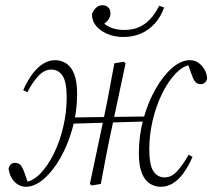

<svg xmlns="http://www.w3.org/2000/svg" viewBox="-20 -706 815 737"><path d="M79 11Q62 11 47.5 1.5Q33 -8 24 -24Q15 -40 13 -59Q16 -71 22.5 -76Q29 -81 37 -81Q50 -81 58 -73Q66 -65 72 -48L89 0L85 4L71 0L73 -6Q106 -10 135 -40Q164 -70 187 -117Q210 -164 223 -220Q236 -276 236 -331Q236 -392 220 -415.5Q204 -439 177 -439Q150 -439 127 -414Q104 -389 85 -352L69 -360Q85 -396 104 -421.5Q123 -447 145 -461Q167 -475 191 -475Q214 -475 233.5 -463Q253 -451 264.5 -422.5Q276 -394 276 -345Q276 -278 258.5 -214.5Q241 -151 212 -100Q183 -49 148 -19Q113 11 79 11ZM247 -231 248 -255 548 -259 547 -240ZM332 6 325 0 380 -260Q387 -294 393.5 -327Q400 -360 406 -394Q412 -428 419 -463L455 -469L462 -463L407 -204Q396 -153 386.5 -103.5Q377 -54 367 0ZM597 11Q575 11 555.5 -1Q536 -13 524.5 -41.5Q513 -70 513 -118Q513 -186 530.5 -249.5Q548 -313 577 -364Q606 -415 640.5 -445Q675 -475 709 -475Q727 -475 741 -465.5Q755 -456 764.5 -440Q774 -424 775 -405Q773 -394 766 -388.5Q759 -383 751 -383Q738 -383 730.5 -391Q723 -399 717 -416L699 -466L709 -468L720 -460L715 -458Q683 -454 654 -423.5Q625 -393 602 -346Q579 -299 566 -243.5Q553 -188 553 -134Q553 -72 569 -48.5Q585 -25 612 -25Q639 -25 661.5 -50.5Q684 -76 704 -112L719 -104Q704 -69 685 -42.5Q666 -16 644 -2.5Q622 11 597 11ZM454 -564Q405 -564 369 -588.5Q333 -613 333 -652Q338 -666 348.5 -676Q359 -686 373 -686Q386 -686 395 -678Q404 -670 404 -655Q404 -640 394 -628Q384 -616 368 -608L362 -635Q377 -613 401 -602Q425 -591 457 -591Q504 -591 536.5 -615Q569 -639 591 -684L610 -677Q597 -641 574 -615.5Q551 -590 520.5 -577Q490 -564 454 -564Z"/></svg>

Font: Source Serif 4 36pt Light
Style: Italic
Weight: 300
Italic angle: -12°
Designer: Frank Grießhammer
Foundry: Adobe Systems Incorporated
Version: Version 4.004;hotconv 1.0.116;makeotfexe 2.5.65601